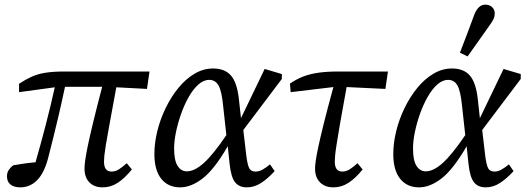

<svg xmlns="http://www.w3.org/2000/svg" viewBox="-20 -794 2263 827"><path d="M62 -397V-433Q89 -451 115 -463Q141 -475 174.5 -480.5Q208 -486 258 -486H624L613 -411L481 -418Q463 -319 452 -260.5Q441 -202 436 -170.5Q431 -139 429.5 -124Q428 -109 428 -98Q428 -55 460 -55Q477 -55 492 -64.5Q507 -74 526 -91L548 -64Q517 -26 487 -6.5Q457 13 422 13Q386 13 365 -8.5Q344 -30 344 -68Q344 -81 347 -103.5Q350 -126 358 -165Q366 -204 381 -266Q396 -328 420 -420H260Q244 -345 231.5 -292Q219 -239 208.5 -197Q198 -155 187 -112Q170 -48 139.5 -17.5Q109 13 67 13Q41 13 25.5 1Q10 -11 10 -35Q10 -51 18.5 -63Q27 -75 37 -82Q60 -86 84 -89.5Q108 -93 133 -95Q156 -175 177 -256Q198 -337 216 -418Z M730 -154Q730 -103 745 -79.5Q760 -56 785 -56Q818 -56 858 -92Q898 -128 955 -212L941 -339Q935 -401 921.5 -425.5Q908 -450 881 -450Q857 -450 834.5 -430Q812 -410 793 -376.5Q774 -343 760 -303.5Q746 -264 738 -225Q730 -186 730 -154ZM756 13Q704 13 674.5 -24Q645 -61 645 -130Q645 -178 657.5 -229Q670 -280 693.5 -328.5Q717 -377 748.5 -415.5Q780 -454 818 -476.5Q856 -499 898 -499Q948 -499 974.5 -469Q1001 -439 1009 -367L1018 -285L1120 -497L1194 -475V-454L1028 -234L1041 -123Q1046 -84 1053.5 -69.5Q1061 -55 1081 -55Q1096 -55 1111 -63.5Q1126 -72 1143 -86L1163 -57Q1133 -24 1104 -5.5Q1075 13 1043 13Q1010 13 992.5 -9Q975 -31 969 -88L961 -164Q903 -64 853 -25.5Q803 13 756 13Z M1232 -397 1229 -434Q1257 -453 1285 -464Q1313 -475 1349.5 -480.5Q1386 -486 1438 -486H1651L1640 -411L1473 -419Q1455 -322 1445 -263.5Q1435 -205 1430 -173Q1425 -141 1423.5 -125Q1422 -109 1422 -98Q1422 -55 1454 -55Q1471 -55 1486 -64.5Q1501 -74 1520 -91L1542 -64Q1511 -26 1481 -6.5Q1451 13 1416 13Q1380 13 1358.5 -8.5Q1337 -30 1337 -68Q1337 -81 1340 -102Q1343 -123 1351 -161Q1359 -199 1374.5 -261.5Q1390 -324 1416 -419Z M1759 -154Q1759 -103 1774 -79.5Q1789 -56 1814 -56Q1847 -56 1887 -92Q1927 -128 1984 -212L1970 -339Q1964 -401 1950.5 -425.5Q1937 -450 1910 -450Q1886 -450 1863.5 -430Q1841 -410 1822 -376.5Q1803 -343 1789 -303.5Q1775 -264 1767 -225Q1759 -186 1759 -154ZM1785 13Q1733 13 1703.5 -24Q1674 -61 1674 -130Q1674 -178 1686.5 -229Q1699 -280 1722.5 -328.5Q1746 -377 1777.5 -415.5Q1809 -454 1847 -476.5Q1885 -499 1927 -499Q1977 -499 2003.5 -469Q2030 -439 2038 -367L2047 -285L2149 -497L2223 -475V-454L2057 -234L2070 -123Q2075 -84 2082.5 -69.5Q2090 -55 2110 -55Q2125 -55 2140 -63.5Q2155 -72 2172 -86L2192 -57Q2162 -24 2133 -5.5Q2104 13 2072 13Q2039 13 2021.5 -9Q2004 -31 1998 -88L1990 -164Q1932 -64 1882 -25.5Q1832 13 1785 13ZM1961 -567Q1977 -608 1992.5 -649Q2008 -690 2023 -731Q2040 -774 2070 -774Q2089 -774 2100 -763Q2111 -752 2111 -737Q2111 -722 2104.5 -709.5Q2098 -697 2084 -678Q2062 -647 2039.5 -615Q2017 -583 1994 -551Z"/></svg>

Font: Source Serif 4 SmText
Style: Italic
Weight: 400
Italic angle: -12°
Designer: Frank Grießhammer
Foundry: Adobe
Version: Version 4.005;hotconv 1.1.0;makeotfexe 2.6.0